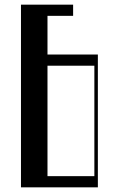

<svg xmlns="http://www.w3.org/2000/svg" viewBox="-20 -804 510 824"><path d="M70 -784H293.8V-736H183.8V-570H400V0H70ZM385 -48V-522H183.8V-48Z"/></svg>

Font: Facade Sud
Style: Regular
Weight: 100
Designer: Éléonore Fines
Foundry: Velvetyne Type Foundry
Version: Version 1.001;Glyphs 3.2 (3202)